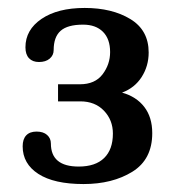

<svg xmlns="http://www.w3.org/2000/svg" viewBox="-20 -728 450 483"><path d="M37 -360Q37 -378 46 -387.5Q55 -397 72 -397Q89 -397 98.5 -388.5Q108 -380 108 -367Q108 -309 178 -309Q220 -309 242 -330.5Q264 -352 264 -392Q264 -426 241.5 -449.5Q219 -473 182 -473H126V-516H181Q219 -516 238 -541Q257 -566 257 -597Q257 -630 239 -648Q221 -666 189 -666Q150 -666 132.5 -650.5Q115 -635 115 -602Q115 -589 105 -580.5Q95 -572 78 -572Q62 -572 53 -581.5Q44 -591 44 -609Q44 -653 84.5 -680.5Q125 -708 193 -708Q262 -708 308 -680Q354 -652 354 -596Q354 -562 336.5 -534.5Q319 -507 287 -495Q323 -485 343 -459Q363 -433 363 -393Q363 -327 313 -296Q263 -265 190 -265Q116 -265 76.5 -290.5Q37 -316 37 -360Z"/></svg>

Font: Taviraj Medium
Style: Regular
Weight: 500
Designer: Katatrad Team
Foundry: CadsonDemak
Version: Version 1.001